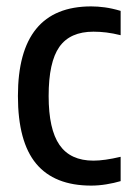

<svg xmlns="http://www.w3.org/2000/svg" viewBox="-20 -570 431 600"><path d="M265 10Q150 10 93 -58.5Q36 -127 36 -270Q36 -550 265 -550Q285 -550 307.5 -547Q330 -544 357 -536V-460Q333 -466 312.5 -468.5Q292 -471 272 -471Q199 -471 165.5 -423.5Q132 -376 132 -270Q132 -166 166 -117Q200 -68 272 -68Q306 -68 357 -80V-4Q337 2 312.5 6Q288 10 265 10Z"/></svg>

Font: Encode Sans Compressed
Style: Medium
Weight: 500
Designer: Pablo Impallari, Andres Torresi
Foundry: Pablo Impallari, Andres Torresi
Version: Version 1.000; ttfautohint (v1.00) -l 8 -r 50 -G 200 -x 14 -